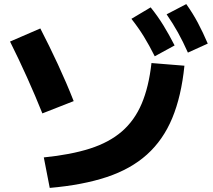

<svg xmlns="http://www.w3.org/2000/svg" viewBox="-20 -875 1040 938"><path d="M194 -106Q325 -119 419 -149Q513 -179 575 -232.5Q637 -286 672 -368Q707 -450 720 -567L881 -554Q866 -405 821.5 -298Q777 -191 698 -120Q619 -49 501.5 -10Q384 29 223 43ZM187 -321Q153 -406 112.5 -496Q72 -586 29 -672L177 -736Q220 -653 262.5 -561.5Q305 -470 340 -381ZM736 -600Q709 -654 682.5 -697Q656 -740 622 -783L716 -839Q750 -797 778 -751.5Q806 -706 833 -653ZM898 -618Q874 -672 849.5 -716Q825 -760 794 -805L890 -855Q922 -810 946.5 -764Q971 -718 995 -662Z"/></svg>

Font: M PLUS 2 ExtraBold
Style: Regular
Weight: 800
Version: Version 1.001